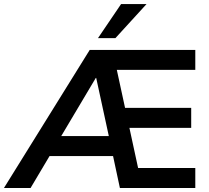

<svg xmlns="http://www.w3.org/2000/svg" viewBox="-55 -941 1048 961"><path d="M-35.3 0H98L212.7 -193.1L165.7 -159.8H544.1L502.9 -197.1L545.1 0H922.5V-100H599L644.1 -63.7L585.3 -335.3L557.8 -301H902V-401H536.3L578.4 -366.7L522.5 -624.5L493.1 -591.2H922.5V-691.2H394.1ZM424.5 -551H426.5L497.1 -225.5L520.6 -259.8H224.5L233.3 -229.4ZM435.3 -750H522.5L678.4 -920.6H551Z"/></svg>

Font: LL Pando Sans
Style: Bold
Weight: 700
Designer: Joshua Smith
Foundry: Joshua Smith
Version: Version 1.000;Glyphs 3.2.1 (3258)